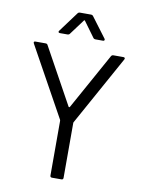

<svg xmlns="http://www.w3.org/2000/svg" viewBox="-96 -959 760 1023"><g transform="rotate(10 283.5 -447.0)"><path d="M248 -11V-307Q248 -311 247 -312L39 -688Q37 -692 37 -694Q37 -700 46 -700H100Q109 -700 112 -693L280 -388Q281 -387 283 -387Q285 -387 286 -388L455 -693Q459 -700 467 -700H521Q527 -700 529 -696.5Q531 -693 528 -688L320 -312Q319 -311 319 -307V-11Q319 -1 309 -1H258Q248 -1 248 -11ZM160 -779 240 -887Q244 -893 253 -893H311Q320 -893 324 -887L405 -779Q407 -777 407 -773Q407 -771 405 -769Q403 -767 399 -767H359Q350 -767 346 -773L286 -855Q285 -857 283 -857Q281 -857 280 -855L219 -773Q215 -767 206 -767H166Q160 -767 158 -770.5Q156 -774 160 -779Z"/></g></svg>

Font: Barlow
Style: Regular
Weight: 400
Designer: Jeremy Tribby
Foundry: Tribby Type
Version: Version 1.408;December 10, 2018;FontCreator 11.5.0.2430 64-b